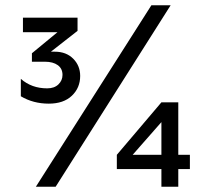

<svg xmlns="http://www.w3.org/2000/svg" viewBox="-20 -708 795 728"><path d="M165 -315Q106 -315 59 -343V-409Q100 -373 159 -373Q186 -373 201.5 -388Q217 -403 217 -424Q217 -448 199 -461Q181 -474 150 -474H101V-506L198 -586H67V-641H274V-591L173 -512H188Q231 -512 257.5 -485.5Q284 -459 284 -420Q284 -375 252.5 -345Q221 -315 165 -315ZM116 0 554 -688H627L191 0ZM592 0V-67H423V-121L592 -320H656V-121H700V-67H656V0ZM592 -121V-245L483 -121Z"/></svg>

Font: Roundo Medium
Style: Regular
Weight: 500
Designer: Namrata Goyal (Gurmukhi), Shiva Nallaperumal (Latin)
Foundry: Indian Type Foundry
Version: Version 1.000;PS 1.0;hotconv 1.0.88;makeotf.lib2.5.647800